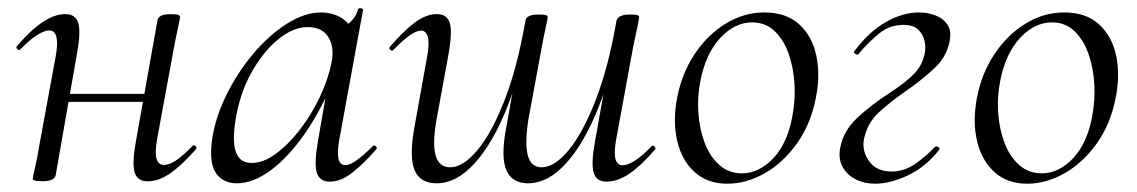

<svg xmlns="http://www.w3.org/2000/svg" viewBox="-20 -429 2741 463"><path d="M82.4 8Q68.2 8 63.6 6.3Q59 4.6 59 1.6Q59 -1.6 64.5 -24.8Q70 -48 74 -74L115 -297Q124.8 -355.6 98.4 -355.6Q86.8 -355.6 68.7 -344Q50.6 -332.4 29.2 -310Q26.2 -306 21.8 -310.5Q17.4 -315 21.2 -318.2Q54.8 -357.2 83.4 -376.1Q112 -395 137.6 -395Q162.4 -395 168.8 -373.3Q175.2 -351.6 165.6 -299.4L114.4 -7.2Q111.8 8 82.4 8ZM119 -183.4 122.8 -202.6H355.2L352.2 -183.4ZM336.4 8.2Q310.8 8.2 304.5 -13.9Q298.2 -36 307.6 -87.4L359.6 -379.6Q362.2 -394.8 390.8 -394.8Q406 -394.8 410.1 -393Q414.2 -391.2 414.2 -388.4Q414.2 -385.2 409.2 -362.4Q404.2 -339.6 399.2 -312.8L358.2 -89.8Q348.4 -31.2 375.6 -31.2Q400.6 -31.2 443.8 -76.8Q447.8 -80.8 451.8 -76.7Q455.8 -72.6 452 -68.6Q418.4 -30.4 390.6 -11.1Q362.8 8.2 336.4 8.2Z M550.6 13Q518.2 13 501.1 -11.1Q484 -35.2 491.2 -91Q499 -145.2 525.7 -199.5Q552.4 -253.8 590.5 -299.1Q628.6 -344.4 671.7 -371.7Q714.8 -399 754.4 -399Q772.8 -399 790.6 -392.3Q808.4 -385.6 821.1 -370.3Q833.8 -355 835.8 -330.4L793.4 -357Q805.6 -359 822.1 -373.4Q838.6 -387.8 843.6 -407Q845.6 -410 851.1 -408.8Q856.6 -407.6 855.6 -405.6L797.6 -89Q787.8 -30.8 812.6 -30.8Q824.2 -30.8 841.4 -43.5Q858.6 -56.2 879.4 -77Q882.4 -80 886.4 -76Q890.4 -72 887.4 -69Q854.8 -32 828.1 -11.5Q801.4 9 775.4 9Q750.6 9 743.9 -12.9Q737.2 -34.8 746.8 -89L771 -229L788 -246Q758.4 -170.4 718.4 -111.6Q678.4 -52.8 635 -19.9Q591.6 13 550.6 13ZM586.6 -36Q614.6 -36 644.6 -57.8Q674.6 -79.6 702.3 -115.2Q730 -150.8 750.5 -193.5Q771 -236.2 779.2 -277Q787.2 -314 772 -339.2Q756.8 -364.4 719.6 -363.6Q685.2 -362.8 649 -332.6Q612.8 -302.4 585 -251.6Q557.2 -200.8 547.4 -136Q539.8 -85.8 549.4 -60.9Q559 -36 586.6 -36Z M1033.4 -395Q1058.6 -395 1064.8 -372.8Q1071 -350.6 1061.4 -297L1032.2 -138Q1022.6 -81.2 1030.7 -53.4Q1038.8 -25.6 1065.8 -25.6Q1096.4 -25.6 1130.9 -66.5Q1165.4 -107.4 1196.4 -186.5Q1227.4 -265.6 1247 -378.8L1258.6 -377.8Q1238.8 -260.6 1203.9 -172.5Q1169 -84.4 1125 -35.7Q1081 13 1033 13Q993.2 13 979.9 -18.3Q966.6 -49.6 978.8 -119L1010.8 -297Q1015.8 -327.6 1011.3 -341.4Q1006.8 -355.2 995.4 -355.2Q983.8 -355.2 966.8 -342.8Q949.8 -330.4 929 -309Q925 -305 921 -309Q917 -313 921 -317Q953.8 -355 980.7 -375Q1007.6 -395 1033.4 -395ZM1498.6 -394Q1513.8 -394 1517.5 -392.3Q1521.2 -390.6 1521.2 -387.6Q1521.2 -384.4 1516.6 -362Q1512 -339.6 1507 -316.8L1465.2 -89Q1455.4 -30.4 1481.8 -30.4Q1493.4 -30.4 1511.5 -42Q1529.6 -53.6 1551 -76Q1554 -80 1558.4 -75.5Q1562.8 -71 1559 -67.8Q1525.4 -28.8 1497.3 -9.9Q1469.2 9 1442.6 9Q1417.8 9 1411.5 -12.7Q1405.2 -34.4 1414.6 -86.6L1466.6 -378.8Q1470.8 -394 1498.6 -394ZM1278.2 -394Q1293.4 -394 1297.1 -392.3Q1300.8 -390.6 1300.8 -387.6Q1300.8 -384.4 1295.4 -360Q1290 -335.6 1285.8 -312L1253.6 -137.6Q1245.4 -80.6 1253.1 -53.1Q1260.8 -25.6 1286.2 -25.6Q1317.2 -25.6 1351.4 -67Q1385.6 -108.4 1416.4 -187.6Q1447.2 -266.8 1466.6 -378.8L1479 -377.8Q1459.2 -261.4 1424.5 -173.2Q1389.8 -85 1345.8 -36Q1301.8 13 1253.2 13Q1215.2 13 1201.3 -18.1Q1187.4 -49.2 1200.2 -118.6L1247 -378.8Q1249.2 -394 1278.2 -394Z M1734 14Q1686.2 14 1655.3 -13.8Q1624.4 -41.6 1613.2 -88.6Q1602 -135.6 1612.8 -193Q1624 -251.6 1654.8 -298.1Q1685.6 -344.6 1729.6 -371.8Q1773.6 -399 1823.4 -399Q1875.4 -399 1906.8 -370.7Q1938.2 -342.4 1948.4 -295.5Q1958.6 -248.6 1947.4 -193Q1935.2 -129.8 1901.7 -82.9Q1868.2 -36 1823.8 -11Q1779.4 14 1734 14ZM1768.8 -11Q1810.4 -11 1844.7 -47.3Q1879 -83.6 1890.8 -149Q1898 -186 1895.9 -225.3Q1893.8 -264.6 1882 -298.6Q1870.2 -332.6 1848.2 -353.8Q1826.2 -375 1793.6 -375Q1752 -375 1717.2 -337.8Q1682.4 -300.6 1669.4 -236Q1661.4 -197.4 1664 -158Q1666.6 -118.6 1679.1 -85.2Q1691.6 -51.8 1714.4 -31.4Q1737.2 -11 1768.8 -11Z M2090 14Q2063.6 14 2042.7 3Q2021.8 -8 2011.7 -27Q2001.6 -46 2005.8 -71Q2013.4 -113.6 2047.7 -145.3Q2082 -177 2123.2 -203.4Q2166.8 -232 2186.3 -253.2Q2205.8 -274.4 2210.4 -303.2Q2212.8 -315.6 2209.3 -331.1Q2205.8 -346.6 2194.1 -357.8Q2182.4 -369 2158 -369Q2124.6 -369 2098.2 -346.8Q2071.8 -324.6 2049.6 -298Q2047.8 -296 2042.7 -299Q2037.6 -302 2039.8 -305Q2074.8 -352 2115.6 -375.5Q2156.4 -399 2196.4 -399Q2216.6 -399 2235.2 -392.1Q2253.8 -385.2 2264.4 -370.2Q2275 -355.2 2270 -330Q2263.2 -292.4 2233.7 -264.8Q2204.2 -237.2 2168.4 -212.2Q2130.6 -186.4 2100.5 -159.1Q2070.4 -131.8 2063 -91Q2058.8 -63.8 2076.3 -39.6Q2093.8 -15.4 2130.2 -15.4Q2160.4 -15.4 2186.5 -33.5Q2212.6 -51.6 2235 -75Q2238 -77 2242.5 -74.5Q2247 -72 2245 -68Q2213 -27 2170.2 -6.5Q2127.4 14 2090 14Z M2457 14Q2409.2 14 2378.3 -13.8Q2347.4 -41.6 2336.2 -88.6Q2325 -135.6 2335.8 -193Q2347 -251.6 2377.8 -298.1Q2408.6 -344.6 2452.6 -371.8Q2496.6 -399 2546.4 -399Q2598.4 -399 2629.8 -370.7Q2661.2 -342.4 2671.4 -295.5Q2681.6 -248.6 2670.4 -193Q2658.2 -129.8 2624.7 -82.9Q2591.2 -36 2546.8 -11Q2502.4 14 2457 14ZM2491.8 -11Q2533.4 -11 2567.7 -47.3Q2602 -83.6 2613.8 -149Q2621 -186 2618.9 -225.3Q2616.8 -264.6 2605 -298.6Q2593.2 -332.6 2571.2 -353.8Q2549.2 -375 2516.6 -375Q2475 -375 2440.2 -337.8Q2405.4 -300.6 2392.4 -236Q2384.4 -197.4 2387 -158Q2389.6 -118.6 2402.1 -85.2Q2414.6 -51.8 2437.4 -31.4Q2460.2 -11 2491.8 -11Z"/></svg>

Font: Cormorant Infant Light
Style: Italic
Weight: 300
Italic angle: -10°
Designer: Christian Thalmann (Catharsis Fonts)
Foundry: Catharsis Fonts
Version: Version 4.001